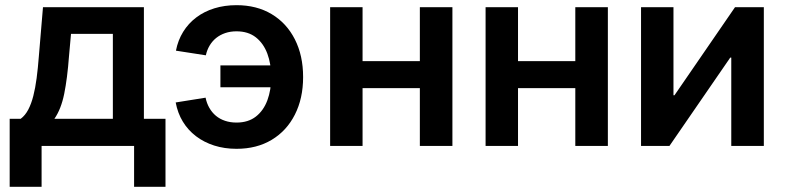

<svg xmlns="http://www.w3.org/2000/svg" viewBox="-20 -567 3052 746"><path d="M17.6 158.7V-105.5H60.5Q78.1 -118.7 89.8 -141.1Q101.6 -163.6 109.4 -194.1Q117.2 -224.6 122.3 -263.2Q127.4 -301.8 130.9 -347.7L147 -539.1H539.1V-105.5H623V158.7H501V0H141.6V158.7ZM191.4 -105.5H418.5V-435.5H255.9L248 -347.7Q241.7 -262.7 229.5 -202.6Q217.3 -142.6 191.4 -105.5Z M898.9 11.2Q852.1 11.2 812.3 -1.5Q772.5 -14.2 741.5 -37.8Q710.4 -61.5 690.4 -94.5Q670.4 -127.4 662.6 -168.9L778.8 -187.5Q783.2 -165.5 793.5 -147.7Q803.7 -129.9 818.8 -117.2Q834 -104.5 854.2 -97.7Q874.5 -90.8 898.9 -90.8Q944.3 -90.8 974.1 -114Q1003.9 -137.2 1018.8 -177.2Q1033.7 -217.3 1033.7 -267.6Q1033.7 -318.4 1018.8 -358.4Q1003.9 -398.4 974.1 -421.9Q944.3 -445.3 898.9 -445.3Q875 -445.3 855 -438.5Q835 -431.6 819.8 -419.4Q804.7 -407.2 794.4 -389.9Q784.2 -372.6 779.8 -352.1L663.6 -370.1Q671.4 -410.6 691.7 -443.4Q711.9 -476.1 742.7 -499.3Q773.4 -522.5 813 -534.7Q852.5 -546.9 898.9 -546.9Q977.5 -546.9 1035.6 -512Q1093.8 -477.1 1125.7 -414.1Q1157.7 -351.1 1157.7 -267.6Q1157.7 -184.6 1125.7 -121.6Q1093.8 -58.6 1035.6 -23.7Q977.5 11.2 898.9 11.2ZM1044.4 -228H836.4V-313H1044.4Z M1645 -329.6V-224.6H1355V-329.6ZM1388.7 -539.1V0H1262.7V-539.1ZM1737.8 -539.1V0H1611.3V-539.1Z M2249 -329.6V-224.6H1959V-329.6ZM1992.7 -539.1V0H1866.7V-539.1ZM2341.8 -539.1V0H2215.3V-539.1Z M2947.8 0H2821.3V-343.3H2817.4L2581.1 0H2470.7V-539.1H2596.7V-196.8H2600.6L2835.9 -539.1H2947.8Z"/></svg>

Font: Inter 18pt SemiBold
Style: Regular
Weight: 600
Designer: Rasmus Andersson
Foundry: rsms
Version: Version 4.001;git-66647c0bb